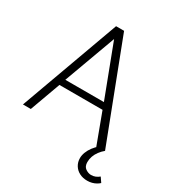

<svg xmlns="http://www.w3.org/2000/svg" viewBox="-204 -810 1056 1142"><g transform="rotate(30 323.5 -239.0)"><path d="M527 -9Q509 5 494 25Q479 45 471 66Q463 87 463 106Q463 134 476.5 156Q490 178 513.5 190Q537 202 567 202Q584 202 599 198Q614 194 626.5 187Q639 180 647 172L625 140Q613 150 599.5 155.5Q586 161 570 161Q551 161 532 148Q513 135 513 105Q513 84 520 64.5Q527 45 540.5 27Q554 9 571 -5ZM420 -253H155L285 -608ZM257 -680 10 0H64L140 -209H436L516 6L571 -5L312 -680Z"/></g></svg>

Font: Catamaran ExtraLight
Style: Regular
Weight: 250
Designer: Pria Ravichandran
Version: Version 2.000